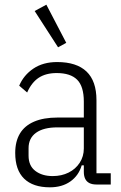

<svg xmlns="http://www.w3.org/2000/svg" viewBox="-20 -788 517 820"><path d="M453 0H392Q374 0 362 -6Q350 -12 344 -24Q338 -36 338 -54V-92L348 -82H329Q316 -38 280.5 -13Q245 12 193 12Q121 12 83 -25Q45 -62 45 -135Q45 -184 65 -217.5Q85 -251 125.5 -268.5Q166 -286 226 -286H338V-354Q338 -419 309.5 -447.5Q281 -476 222 -476Q176 -476 145.5 -456Q115 -436 96 -393L62 -422Q81 -467 122.5 -495Q164 -523 224 -523Q307 -523 349.5 -482.5Q392 -442 392 -360V-48H453ZM338 -244H225Q166 -244 134 -221Q102 -198 102 -155V-123Q102 -80 131 -58Q160 -36 205 -36Q243 -36 273 -51Q303 -66 320.5 -93Q338 -120 338 -154ZM228 -586 128 -741 178 -768 263 -605Z"/></svg>

Font: IBM Plex Sans Condensed Light
Style: Regular
Weight: 300
Width: 3
Designer: Mike Abbink, Paul van der Laan, Pieter van Rosmalen
Foundry: Bold Monday
Version: Version 3.201